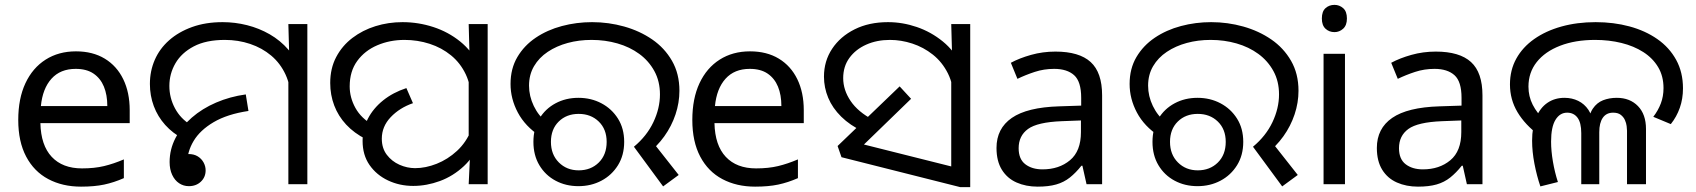

<svg xmlns="http://www.w3.org/2000/svg" viewBox="-20 -757 6969 789"><path d="M292 -546Q361 -546 410.5 -516Q460 -486 486.5 -431.5Q513 -377 513 -304V-251H146Q148 -160 192.5 -112.5Q237 -65 317 -65Q368 -65 407.5 -74.5Q447 -84 489 -102V-25Q448 -7 408 1.5Q368 10 313 10Q237 10 178.5 -21Q120 -52 87.5 -113.5Q55 -175 55 -264Q55 -352 84.5 -415Q114 -478 167.5 -512Q221 -546 292 -546ZM291 -474Q228 -474 191.5 -433.5Q155 -393 148 -321H421Q421 -367 407 -401Q393 -435 364.5 -454.5Q336 -474 291 -474Z M734 -186Q690 -209 659 -243.5Q628 -278 612 -321Q596 -364 596 -412Q596 -465 616 -511Q636 -557 675 -591.5Q714 -626 769.5 -646Q825 -666 895 -666Q946 -666 995.5 -653.5Q1045 -641 1088.5 -616Q1132 -591 1165.5 -552.5Q1199 -514 1218 -463Q1237 -412 1237 -347L1175 -344Q1175 -404 1153.5 -450.5Q1132 -497 1094.5 -528.5Q1057 -560 1008 -576.5Q959 -593 904 -593Q827 -593 776.5 -566.5Q726 -540 701 -497Q676 -454 676 -404Q676 -355 699 -312Q722 -269 765 -243L734 -186ZM1165 -471 1169 -511 1165 -658H1243V0H1165ZM756 8Q734 8 716 -4Q698 -16 687.5 -38.5Q677 -61 677 -91Q677 -143 701 -189.5Q725 -236 768 -273.5Q811 -311 868 -335.5Q925 -360 990 -369L1001 -301Q914 -288 858 -255Q802 -222 775.5 -177.5Q749 -133 749 -84Q749 -70 755.5 -56Q762 -42 770 -30L691 -64Q691 -93 709.5 -108.5Q728 -124 755 -124Q777 -124 792.5 -114.5Q808 -105 816.5 -89.5Q825 -74 825 -57Q825 -29 805.5 -10.5Q786 8 756 8Z M1484 -185Q1435 -210 1402.5 -245Q1370 -280 1353.5 -323.5Q1337 -367 1337 -416Q1337 -476 1361.5 -522.5Q1386 -569 1428 -601Q1470 -633 1523 -649.5Q1576 -666 1634 -666Q1699 -666 1760.5 -646Q1822 -626 1871 -586.5Q1920 -547 1949 -487Q1978 -427 1978 -347L1916 -344Q1916 -405 1894 -451.5Q1872 -498 1833.5 -529.5Q1795 -561 1745.5 -577Q1696 -593 1642 -593Q1582 -593 1530.5 -571Q1479 -549 1448 -506.5Q1417 -464 1417 -402Q1417 -356 1440.5 -313.5Q1464 -271 1513 -243L1484 -185ZM1678 7Q1622 7 1574.5 -15.5Q1527 -38 1498.5 -79Q1470 -120 1470 -178Q1470 -227 1492 -269.5Q1514 -312 1554.5 -344.5Q1595 -377 1650 -395L1677 -333Q1622 -314 1585.5 -275.5Q1549 -237 1549 -187Q1549 -148 1569.5 -121Q1590 -94 1621.5 -80Q1653 -66 1686 -66Q1729 -66 1774.5 -84Q1820 -102 1858 -137Q1896 -172 1917 -224L1955 -180Q1931 -116 1886.5 -74.5Q1842 -33 1787.5 -13Q1733 7 1678 7ZM1911 -106 1906 -144V-471L1910 -511L1906 -658H1984V0H1906Z M2585 -154Q2638 -198 2665 -255Q2692 -312 2692 -369Q2692 -423 2669 -465Q2646 -507 2607 -535.5Q2568 -564 2517.5 -578.5Q2467 -593 2411 -593Q2359 -593 2313 -580.5Q2267 -568 2231 -544Q2195 -520 2174.5 -485Q2154 -450 2154 -405Q2154 -362 2173.5 -321.5Q2193 -281 2227 -254L2199 -198Q2138 -238 2108 -294.5Q2078 -351 2078 -412Q2078 -475 2106 -522.5Q2134 -570 2181.5 -602Q2229 -634 2289 -650Q2349 -666 2413 -666Q2481 -666 2545 -648Q2609 -630 2660 -595Q2711 -560 2741.5 -507Q2772 -454 2772 -384Q2772 -335 2756 -287Q2740 -239 2710 -197Q2680 -155 2638 -123L2654 -184L2769 -38L2705 9ZM2357 8Q2305 8 2263 -14.5Q2221 -37 2196.5 -78Q2172 -119 2172 -174Q2172 -229 2196.5 -269.5Q2221 -310 2263 -332.5Q2305 -355 2357 -355Q2409 -355 2451.5 -332.5Q2494 -310 2519.5 -269.5Q2545 -229 2545 -174Q2545 -119 2519.5 -78Q2494 -37 2451.5 -14.5Q2409 8 2357 8ZM2358 -57Q2408 -57 2440.5 -89Q2473 -121 2473 -174Q2473 -226 2440.5 -257.5Q2408 -289 2358 -289Q2308 -289 2276 -257.5Q2244 -226 2244 -174Q2244 -122 2276.5 -89.5Q2309 -57 2358 -57Z M3062 -546Q3131 -546 3180.5 -516Q3230 -486 3256.5 -431.5Q3283 -377 3283 -304V-251H2916Q2918 -160 2962.5 -112.5Q3007 -65 3087 -65Q3138 -65 3177.5 -74.5Q3217 -84 3259 -102V-25Q3218 -7 3178 1.5Q3138 10 3083 10Q3007 10 2948.5 -21Q2890 -52 2857.5 -113.5Q2825 -175 2825 -264Q2825 -352 2854.5 -415Q2884 -478 2937.5 -512Q2991 -546 3062 -546ZM3061 -474Q2998 -474 2961.5 -433.5Q2925 -393 2918 -321H3191Q3191 -367 3177 -401Q3163 -435 3134.5 -454.5Q3106 -474 3061 -474Z M3526 -217Q3473 -242 3437 -277.5Q3401 -313 3383.5 -355Q3366 -397 3366 -442Q3366 -506 3399.5 -556.5Q3433 -607 3492 -636.5Q3551 -666 3629 -666Q3689 -666 3747.5 -646Q3806 -626 3854.5 -586.5Q3903 -547 3931.5 -487Q3960 -427 3960 -347L3899 -344Q3899 -408 3875.5 -455Q3852 -502 3813.5 -532.5Q3775 -563 3729 -578Q3683 -593 3637 -593Q3583 -593 3539.5 -573.5Q3496 -554 3470.5 -519Q3445 -484 3445 -436Q3445 -387 3475.5 -342Q3506 -297 3567 -265L3526 -217ZM3889 -482 3893 -510 3889 -658H3967V12H3926L3438 -111L3422 -157L3677 -402L3724 -351L3494 -128L3487 -174L3949 -58L3889 -6Z M4317 -545Q4415 -545 4462 -502Q4509 -459 4509 -365V0H4445L4428 -76H4424Q4401 -47 4376.5 -27.5Q4352 -8 4320.5 1Q4289 10 4244 10Q4196 10 4157.5 -7Q4119 -24 4097 -59.5Q4075 -95 4075 -149Q4075 -229 4138 -272.5Q4201 -316 4332 -320L4423 -323V-355Q4423 -422 4394 -448Q4365 -474 4312 -474Q4270 -474 4232 -461.5Q4194 -449 4161 -433L4134 -499Q4169 -518 4217 -531.5Q4265 -545 4317 -545ZM4343 -259Q4243 -255 4204.5 -227Q4166 -199 4166 -148Q4166 -103 4193.5 -82Q4221 -61 4264 -61Q4332 -61 4377 -98.5Q4422 -136 4422 -214V-262Z M5129 -154Q5182 -198 5209 -255Q5236 -312 5236 -369Q5236 -423 5213 -465Q5190 -507 5151 -535.5Q5112 -564 5061.5 -578.5Q5011 -593 4955 -593Q4903 -593 4857 -580.5Q4811 -568 4775 -544Q4739 -520 4718.5 -485Q4698 -450 4698 -405Q4698 -362 4717.5 -321.5Q4737 -281 4771 -254L4743 -198Q4682 -238 4652 -294.5Q4622 -351 4622 -412Q4622 -475 4650 -522.5Q4678 -570 4725.5 -602Q4773 -634 4833 -650Q4893 -666 4957 -666Q5025 -666 5089 -648Q5153 -630 5204 -595Q5255 -560 5285.5 -507Q5316 -454 5316 -384Q5316 -335 5300 -287Q5284 -239 5254 -197Q5224 -155 5182 -123L5198 -184L5313 -38L5249 9ZM4901 8Q4849 8 4807 -14.5Q4765 -37 4740.5 -78Q4716 -119 4716 -174Q4716 -229 4740.5 -269.5Q4765 -310 4807 -332.5Q4849 -355 4901 -355Q4953 -355 4995.5 -332.5Q5038 -310 5063.5 -269.5Q5089 -229 5089 -174Q5089 -119 5063.5 -78Q5038 -37 4995.5 -14.5Q4953 8 4901 8ZM4902 -57Q4952 -57 4984.5 -89Q5017 -121 5017 -174Q5017 -226 4984.5 -257.5Q4952 -289 4902 -289Q4852 -289 4820 -257.5Q4788 -226 4788 -174Q4788 -122 4820.5 -89.5Q4853 -57 4902 -57Z M5507 -536V0H5419V-536ZM5464 -737Q5484 -737 5499.5 -723.5Q5515 -710 5515 -681Q5515 -653 5499.5 -639Q5484 -625 5464 -625Q5442 -625 5427 -639Q5412 -653 5412 -681Q5412 -710 5427 -723.5Q5442 -737 5464 -737Z M5880 -545Q5978 -545 6025 -502Q6072 -459 6072 -365V0H6008L5991 -76H5987Q5964 -47 5939.5 -27.5Q5915 -8 5883.5 1Q5852 10 5807 10Q5759 10 5720.5 -7Q5682 -24 5660 -59.5Q5638 -95 5638 -149Q5638 -229 5701 -272.5Q5764 -316 5895 -320L5986 -323V-355Q5986 -422 5957 -448Q5928 -474 5875 -474Q5833 -474 5795 -461.5Q5757 -449 5724 -433L5697 -499Q5732 -518 5780 -531.5Q5828 -545 5880 -545ZM5906 -259Q5806 -255 5767.5 -227Q5729 -199 5729 -148Q5729 -103 5756.5 -82Q5784 -61 5827 -61Q5895 -61 5940 -98.5Q5985 -136 5985 -214V-262Z M6624 -355Q6678 -355 6711 -321Q6744 -287 6744 -227V0H6666V-220Q6666 -227 6664.5 -239Q6663 -251 6657.5 -263.5Q6652 -276 6640.5 -285Q6629 -294 6609 -294Q6581 -294 6566.5 -273Q6552 -252 6552 -214V0H6478V-210Q6478 -253 6462.5 -273.5Q6447 -294 6420 -294Q6390 -294 6372 -264.5Q6354 -235 6354 -175Q6354 -137 6361.5 -93Q6369 -49 6382 -9L6310 9Q6295 -35 6285.5 -84.5Q6276 -134 6276 -179Q6276 -235 6292.5 -274.5Q6309 -314 6339 -334.5Q6369 -355 6409 -355Q6440 -355 6465.5 -342.5Q6491 -330 6507.5 -305.5Q6524 -281 6527 -243H6505Q6509 -286 6525.5 -310.5Q6542 -335 6567.5 -345Q6593 -355 6624 -355ZM6185 -410Q6185 -469 6211 -516Q6237 -563 6284.5 -596.5Q6332 -630 6396.5 -648Q6461 -666 6537 -666Q6611 -666 6676 -648.5Q6741 -631 6790.5 -596.5Q6840 -562 6868 -511Q6896 -460 6896 -394Q6896 -351 6883 -314Q6870 -277 6846 -247L6774 -277Q6794 -303 6805 -332Q6816 -361 6816 -395Q6816 -444 6794 -481Q6772 -518 6733 -543Q6694 -568 6643 -580.5Q6592 -593 6535 -593Q6453 -593 6391 -569Q6329 -545 6295 -502Q6261 -459 6261 -401Q6261 -361 6278.5 -326.5Q6296 -292 6331 -258L6305 -201Q6247 -244 6216 -296Q6185 -348 6185 -410Z"/></svg>

Font: odia115
Style: Regular
Weight: 400
Designer: Amélie Bonet and Sol Matas
Foundry: Google LLC
Version: Version 2.003